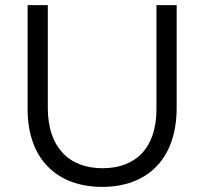

<svg xmlns="http://www.w3.org/2000/svg" viewBox="-20 -720 799 751"><path d="M379 11C554 11 671 -95 671 -299V-700H592V-293C592 -140 510 -62 381 -62C247 -62 167 -147 167 -298V-700H88V-293C88 -95 206 11 379 11Z"/></svg>

Font: Mission
Style: Regular
Weight: 400
Version: Version 1.000;FEAKit 1.0